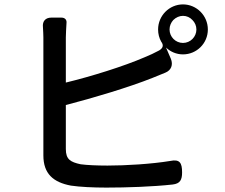

<svg xmlns="http://www.w3.org/2000/svg" viewBox="-20 -829 1020 872"><path d="M854 -738C865 -727 872 -712 872 -695C872 -662 845 -634 811 -634C777 -634 750 -662 750 -695C750 -712 757 -727 767 -738C779 -750 795 -757 811 -757C828 -757 843 -750 854 -738ZM279 -556V-659C279 -679 281 -702 282 -724C284 -739 275 -749 259 -749H227H213C187 -749 172 -733 175 -706C176 -688 177 -671 177 -659C177 -603 177 -225 177 -123C177 -40 222 -1 302 14C343 20 402 23 463 23C554 23 674 19 764 9C798 5 807 -12 807 -46C807 -90 796 -107 753 -98C668 -84 551 -77 468 -77C421 -77 375 -79 346 -83C300 -93 279 -105 279 -152V-352C403 -384 567 -433 672 -475C690 -482 711 -491 731 -499C758 -510 767 -535 756 -562L734 -613C754 -594 781 -582 811 -582C873 -582 924 -632 924 -695C924 -758 873 -809 811 -809C749 -809 698 -758 698 -695C698 -675 703 -656 712 -640C724 -624 721 -611 703 -600C681 -588 659 -578 637 -569C542 -528 395 -482 279 -454Z"/></svg>

Font: GenSenRounded2 TW M
Style: Regular
Weight: 500
Version: Version 2.100;PS 2.1;hotconv 16.6.51;makeotf.lib2.5.65220 DE